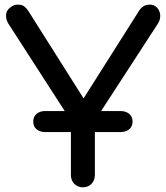

<svg xmlns="http://www.w3.org/2000/svg" viewBox="-20 -801 710 821"><path d="M334 0Q313.5 0 297.9 -14.6Q283.2 -30.3 283.2 -51.8Q283.2 -129.9 283.2 -285.2Q215.8 -388.7 15.6 -700.2Q5.9 -716.8 5.9 -732.4Q5.9 -736.3 5.9 -739.3Q8.8 -757.8 23.4 -768.6Q38.1 -781.2 56.6 -781.2Q74.2 -781.2 84 -773.4Q93.8 -765.6 102.5 -752Q187.5 -617.2 357.4 -348.6Q346.7 -348.6 317.4 -348.6Q381.8 -451.2 575.2 -755.9Q583 -767.6 593.8 -774.4Q605.5 -781.2 621.1 -781.2Q638.7 -781.2 651.4 -768.6Q663.1 -755.9 665 -737.3Q665 -734.4 665 -731.4Q665 -715.8 655.3 -700.2Q565.4 -561.5 385.7 -285.2Q385.7 -226.6 385.7 -51.8Q385.7 -30.3 371.1 -14.6Q356.4 0 334 0ZM172.9 -236.3Q151.4 -236.3 136.7 -248Q122.1 -259.8 122.1 -281.2Q122.1 -301.8 136.7 -314.5Q151.4 -326.2 172.9 -326.2Q280.3 -326.2 495.1 -326.2Q517.6 -326.2 532.2 -314.5Q546.9 -301.8 546.9 -281.2Q546.9 -259.8 532.2 -248Q517.6 -236.3 495.1 -236.3Q387.7 -236.3 172.9 -236.3Z"/></svg>

Font: Abed
Style: Bold
Weight: 700
Designer: Johan Aakerlund
Version: Version 3.105